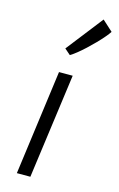

<svg xmlns="http://www.w3.org/2000/svg" viewBox="-132 -935 613 989"><g transform="rotate(15 174.0 -440.0)"><path d="M65 0 140 -559H213L137 0ZM171 -658 140 -685 292 -880 348 -829Q340 -816.5 324.2 -798Q308.5 -779.5 288 -758.5Q267.5 -737.5 246 -717.5Q224.5 -697.5 204.8 -681.8Q185 -666 171 -658Z"/></g></svg>

Font: Koeln Type Sans Light
Style: Italic
Weight: 300
Italic angle: -7.5°
Designer: Eben Sorkin
Foundry: Eben Sorkin
Version: Version 2.001